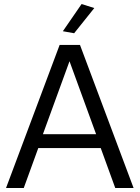

<svg xmlns="http://www.w3.org/2000/svg" viewBox="-20 -933 693 953"><path d="M10 0 276 -710H377L643 0H552L480 -198H170L98 0ZM193 -267H457L325 -629ZM348 -768 292 -778 385 -913 448 -893Z"/></svg>

Font: Special Gothic
Style: Regular
Weight: 400
Designer: Alistair McCready
Foundry: Monolith
Version: Version 1.010; ttfautohint (v1.8.4.7-5d5b)